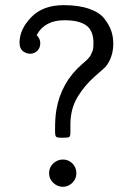

<svg xmlns="http://www.w3.org/2000/svg" viewBox="-20 -720 512 739"><path d="M55.2 -556.2Q55.2 -606.9 100.1 -653.6Q145 -700.2 225.1 -700.2Q283.2 -700.2 323.5 -686Q363.8 -671.9 382.3 -647.5Q400.9 -623 408.4 -600.6Q416 -578.1 416 -551.8Q416 -502 388.2 -464.8Q386.2 -461.9 346.2 -427Q306.2 -392.1 279.1 -347.7Q252 -303.2 251 -245.1V-210Q251 -196.8 247.1 -193.4Q243.2 -189.9 227.1 -189.9H213.9Q198.7 -189.9 195.3 -194.6Q191.9 -199.2 191.9 -211.9V-223.1Q191.9 -266.1 196.8 -295.9Q214.8 -402.8 295.9 -473.1Q296.9 -474.1 304 -480Q311 -485.8 313 -488Q314.9 -490.2 321 -496.6Q327.1 -502.9 329.1 -507.6Q331.1 -512.2 334.5 -519.5Q337.9 -526.9 338.9 -535.4Q339.8 -543.9 339.8 -554.2Q339.8 -602.1 312 -622.1Q284.2 -642.1 228 -642.1Q151.9 -642.1 121.1 -585Q135.3 -570.8 135 -553Q134.8 -535.2 123.3 -524.2Q111.8 -513.2 96.2 -513.2Q81.1 -513.2 68.1 -523.2Q55.2 -533.2 55.2 -556.2ZM168.9 -53.2Q168.9 -76.2 185.1 -91.1Q201.2 -106 222.2 -106Q243.2 -106 258.5 -91.1Q273.9 -76.2 273.9 -53.2Q273.9 -31.2 258.1 -16.1Q242.2 -1 222.2 -1Q201.2 -1 185.1 -16.1Q168.9 -31.2 168.9 -53.2Z"/></svg>

Font: CMU Concrete
Style: Roman
Weight: 500
Version: Version 0.7.0